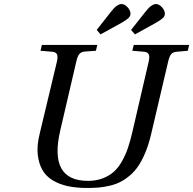

<svg xmlns="http://www.w3.org/2000/svg" viewBox="-20 -914 955 949"><path d="M627.9 -766.1 698.2 -855Q708 -867.2 714.4 -874Q720.7 -880.9 731 -887.5Q741.2 -894 751 -894Q766.1 -894 780.5 -878.2Q794.9 -862.3 794.9 -846.2Q794.9 -834.5 785.4 -825.2Q775.9 -815.9 748 -799.8L647 -744.1ZM458 -766.1 527.8 -855Q537.6 -867.2 544.2 -874.3Q550.8 -881.3 561 -887.7Q571.3 -894 581.1 -894Q596.2 -894 610.6 -878.2Q625 -862.3 625 -846.2Q625 -834.5 615.5 -825.2Q606 -815.9 578.1 -799.8L477.1 -744.1ZM176.8 -255.9 261.2 -608.9Q267.1 -633.8 261.7 -645.3Q256.3 -656.7 238.8 -658.2L180.2 -663.1L187 -691.9H460.9L454.1 -663.1L398.9 -659.2Q380.9 -657.7 371.8 -646.5Q362.8 -635.3 356.9 -608.9L277.8 -269Q219.7 -20 415 -20Q455.6 -20 488.3 -32.7Q521 -45.4 543.5 -65.9Q565.9 -86.4 583.7 -118.4Q601.6 -150.4 612.5 -183.3Q623.5 -216.3 633.8 -259.8L714.8 -608.9Q720.7 -633.8 715.3 -645.3Q710 -656.7 692.9 -658.2L633.8 -663.1L641.1 -691.9H915L908.2 -663.1L853 -658.2Q835 -656.7 825.9 -646Q816.9 -635.3 811 -608.9L726.1 -247.1Q714.4 -198.2 698 -159.2Q681.6 -120.1 663.3 -93Q645 -65.9 621.3 -46.1Q597.7 -26.4 574.5 -14.6Q551.3 -2.9 522.5 3.9Q493.7 10.7 468 12.9Q442.4 15.1 410.2 15.1Q357.4 15.1 315.4 6.1Q273.4 -2.9 240.2 -22.9Q207 -43 189.2 -74.5Q171.4 -106 166.5 -151.1Q161.6 -196.3 176.8 -255.9Z"/></svg>

Font: Linguistics Pro
Style: Italic
Weight: 400
Italic angle: -12°
Designer: Stefan Peev, Context Ltd
Foundry: Stefan Peev, Context Ltd
Version: Version 001.000